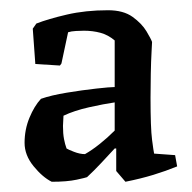

<svg xmlns="http://www.w3.org/2000/svg" viewBox="-20 -675 375 375"><path d="M81 -320Q63 -329 45.5 -350.5Q28 -372 28 -396Q28 -422 37.5 -445Q47 -468 60 -482Q80 -489 110.5 -494Q141 -499 168 -502Q195 -505 204 -505V-596Q191 -607 176 -611Q161 -615 144 -615Q138 -615 128.5 -614.5Q119 -614 113 -612L100 -551L97 -547L49 -550L44 -619L51 -629Q74 -638 110.5 -646.5Q147 -655 191 -655Q221 -655 239 -642Q257 -629 266 -614Q275 -599 277 -593Q277 -591 276 -573.5Q275 -556 274.5 -531Q274 -506 274 -484Q274 -425 277 -402Q280 -379 281 -375L322 -372L326 -350Q304 -341 279.5 -333.5Q255 -326 225 -320L207 -341V-385H204Q193 -373 178 -357Q163 -341 150 -329Q148 -328 129.5 -324Q111 -320 81 -320ZM146 -374Q160 -382 175 -394Q190 -406 204 -420V-475Q183 -472 154 -465.5Q125 -459 104 -449Q104 -444 103.5 -439Q103 -434 103 -429Q103 -414 105 -403.5Q107 -393 110 -385Q113 -383 124.5 -378.5Q136 -374 146 -374Z"/></svg>

Font: Labrada Medium
Style: Regular
Weight: 500
Designer: Mercedes Jáuregui
Foundry: Omnibus-Type Team
Version: Version 1.000; ttfautohint (v1.8.4.7-5d5b)